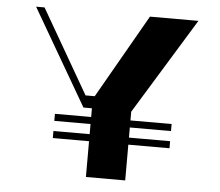

<svg xmlns="http://www.w3.org/2000/svg" viewBox="-51 -757 931 813"><g transform="rotate(5 415.0 -350.0)"><path d="M685 -225H189V-255H685ZM343 -299H307V-344H510V0H343ZM685 -152H189V-182H685ZM760 -700 510 -292H307L70 -700H106L331 -310L554 -700Z"/></g></svg>

Font: Space Cowgirl
Style: Regular
Weight: 400
Designer: Valery Marier
Foundry: Valery Marier
Version: Version 1.000